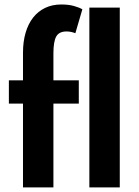

<svg xmlns="http://www.w3.org/2000/svg" viewBox="-20 -815 605 835"><path d="M80 0V-364.5H18.6V-465.5H80V-585.9Q80 -634.1 91.4 -672.7Q102.7 -711.4 124.1 -738.6Q145.5 -765.9 176.4 -780.7Q207.3 -795.5 246.4 -795.5Q278.6 -795.5 301.8 -788.9Q325 -782.3 338.2 -774.5L307.7 -670.5Q288.6 -678.2 269.1 -678.2Q236.8 -678.2 224.5 -656.1Q212.3 -634.1 212.3 -583.2V-465.5H322.7V-364.5H212.3V0ZM368.6 0V-781.8H500.9V0Z"/></svg>

Font: Spartan
Style: Bold
Weight: 700
Designer: Matt Bailey, Mirko Velimirovic
Foundry: Matt Bailey
Version: Version 1.005